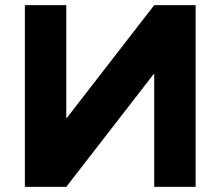

<svg xmlns="http://www.w3.org/2000/svg" viewBox="-20 -722 851 741"><path d="M575.2 -436.1H573.1L235.8 -0.9H76V-702.1H235.8V-266.9H237.9L575.2 -702.1H735V-0.9H575.2Z"/></svg>

Font: Hussar
Style: BdSuprExt
Weight: 700
Foundry: Cannot Into Space Fonts
Version: Version 2.00